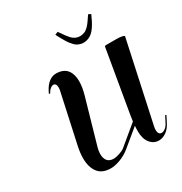

<svg xmlns="http://www.w3.org/2000/svg" viewBox="-237 -1239 1351 1422"><g transform="rotate(-30 438.5 -527.5)"><path d="M435.1 -1053.2 460.9 -1064Q503.4 -1001.5 520.5 -983.9Q551.3 -952.6 588.9 -952.6Q600.6 -952.6 611.6 -955.3Q622.6 -958 630.9 -961.2Q639.2 -964.4 648.7 -972.4Q658.2 -980.5 663.8 -985.4Q669.4 -990.2 679 -1002.9Q688.5 -1015.6 692.4 -1021.2Q696.3 -1026.9 707 -1042.5Q717.8 -1058.1 721.7 -1064L742.7 -1053.2Q729 -1022.9 718.5 -1002.4Q708 -981.9 693.4 -960.4Q678.7 -939 664.1 -926.3Q649.4 -913.6 630.1 -905.5Q610.8 -897.5 588.9 -897.5Q574.2 -897.5 560.8 -901.6Q547.4 -905.8 536.6 -911.4Q525.9 -917 514.4 -929.4Q502.9 -941.9 494.9 -951.9Q486.8 -961.9 475.1 -981.4Q463.4 -1001 456.1 -1014.4Q448.7 -1027.8 435.1 -1053.2ZM175.3 -699.2 185.1 -718.8Q207 -761.2 235.6 -782Q264.2 -802.7 294.9 -802.7Q327.6 -802.7 351.8 -792.2Q376 -781.7 389.9 -762.7Q403.8 -743.7 410.2 -720Q416.5 -696.3 416.5 -667Q416.5 -619.1 399.4 -558.1L292 -183.6Q281.7 -149.4 281.7 -120.1Q281.7 -83.5 299.3 -62.7Q316.9 -42 353.5 -42Q372.1 -42 402.8 -52.2Q433.6 -62.5 448.7 -74.7L611.8 -210Q614.3 -232.9 618.7 -257.8L710.4 -794.4Q710.4 -796.4 712.9 -797.6Q715.3 -798.8 717.8 -799.3L720.2 -799.8H811Q837.9 -799.8 857.7 -795.9Q877.4 -792 877.4 -785.2Q877.4 -784.7 877 -784.2L729.5 -100.6Q726.1 -85 726.1 -70.8Q726.1 -50.3 733.9 -40.3Q741.7 -30.3 754.9 -30.3Q770 -30.3 786.6 -43Q803.2 -55.7 814 -76.7L842.3 -131.8L851.1 -127.4L822.8 -72.3Q802.7 -33.2 772.2 -12.2Q741.7 8.8 709.5 8.8Q666.5 8.8 636.7 -27.3Q606.9 -63.5 606.9 -129.4Q606.9 -155.3 608.9 -175.3L464.4 -56.2Q426.3 -24.9 380.1 -7.8Q334 9.3 300.3 9.3Q225.1 9.3 190.4 -36.4Q155.8 -82 155.8 -158.7Q155.8 -203.1 167.5 -257.8L256.3 -666Q261.7 -685.5 261.7 -702.6Q261.7 -721.2 254.9 -730.7Q248 -740.2 236.8 -740.2Q224.1 -740.2 209.5 -728Q194.8 -715.8 184.1 -694.8Z"/></g></svg>

Font: QumpellkaNo12
Style: Regular
Weight: 500
Designer: gluk (gluksza@wp.pl)
Foundry: gluk (gluksza@wp.pl)
Version: Version 00.480